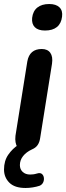

<svg xmlns="http://www.w3.org/2000/svg" viewBox="-41 -741 330 956"><path d="M86 195Q32 195 5.5 168.5Q-21 142 -21 103Q-21 60 0 29.5Q21 -1 52 -21L46 -8Q39 -18 36.5 -32.5Q34 -47 36 -65L95 -435Q106 -497 167 -497Q196 -497 209.5 -478Q223 -459 218 -424L159 -54Q156 -33 146.5 -19Q137 -5 118 3Q90 16 74 36Q58 56 58 81Q58 102 72 115Q86 128 109 128Q117 128 125 127Q133 126 143 123Q159 118 167.5 125Q176 132 177.5 144.5Q179 157 173.5 168Q168 179 156 184Q141 189 122.5 192Q104 195 86 195ZM183 -589Q149 -589 132.5 -605.5Q116 -622 119 -652Q123 -686 145 -703.5Q167 -721 204 -721Q238 -721 255 -704.5Q272 -688 268 -658Q264 -624 242.5 -606.5Q221 -589 183 -589Z"/></svg>

Font: Nunito Variable Extra Light
Style: Italic
Weight: 200
Italic angle: -9°
Designer: Vernon Adams
Foundry: Vernon Adams
Version: Version 3.602